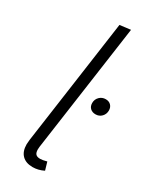

<svg xmlns="http://www.w3.org/2000/svg" viewBox="-195 -797 698 861"><g transform="rotate(30 153.5 -366.0)"><path d="M119 -84Q118 -79 118 -70Q118 -53 125 -45.5Q132 -38 148 -38Q160 -38 182 -44L194 -3Q166 11 137 11Q102 11 82.5 -8.5Q63 -28 63 -65Q63 -73 65 -89L156 -736L212 -743ZM225 -372Q225 -391 238 -404Q251 -417 270 -417Q287 -417 297 -406.5Q307 -396 307 -380Q307 -361 294.5 -348Q282 -335 263 -335Q246 -335 235.5 -345Q225 -355 225 -372Z"/></g></svg>

Font: Fira Sans Condensed Light
Style: Italic
Weight: 300
Width: 3
Italic angle: -8°
Designer: Carrois Corporate & Edenspiekermann AG
Foundry: Carrois Corporate GbR & Edenspiekermann AG
Version: Version 4.203